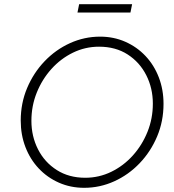

<svg xmlns="http://www.w3.org/2000/svg" viewBox="-20 -886 833 917"><path d="M382 11Q317 11 261.5 -13.5Q206 -38 165 -81.5Q124 -125 101.5 -183.5Q79 -242 79 -310Q79 -393 109.5 -465.5Q140 -538 193 -593.5Q246 -649 314.5 -680Q383 -711 458 -711Q523 -711 578.5 -686.5Q634 -662 675 -618.5Q716 -575 738.5 -516.5Q761 -458 761 -390Q761 -307 730.5 -234.5Q700 -162 647 -106.5Q594 -51 525.5 -20Q457 11 382 11ZM387 -37Q453 -37 511.5 -65.5Q570 -94 614.5 -143.5Q659 -193 684.5 -256.5Q710 -320 710 -391Q710 -465 678.5 -527Q647 -589 589.5 -626Q532 -663 453 -663Q387 -663 328.5 -634.5Q270 -606 225.5 -556.5Q181 -507 155.5 -443.5Q130 -380 130 -309Q130 -235 161.5 -173Q193 -111 251 -74Q309 -37 387 -37ZM350 -826 358 -866H611L603 -826Z"/></svg>

Font: Red Hat Text
Style: Italic
Weight: 300
Italic angle: -12°
Designer: Pentagram, MCKL
Foundry: Pentagram, MCKL
Version: Version 1.023